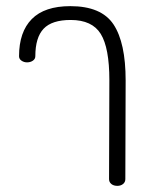

<svg xmlns="http://www.w3.org/2000/svg" viewBox="-20 -605 533 625"><path d="M335 -22 336 -344Q336 -449 308 -494.5Q280 -540 210 -540Q149 -540 122 -511.5Q95 -483 95 -422Q95 -413 87 -407.5Q79 -402 68 -402Q58 -402 50 -407.5Q42 -413 42 -422Q42 -501 83.5 -543Q125 -585 209 -585Q310 -585 349.5 -525.5Q389 -466 389 -343L388 -22Q388 -12 380.5 -6Q373 0 362 0Q350 0 342.5 -6Q335 -12 335 -22Z"/></svg>

Font: Mali Light
Style: Regular
Weight: 300
Designer: Kitiyaporn Chalermlarp | Katatrad Aksorn Co.,Ltd.
Foundry: Cadson Demak Co.,Ltd.
Version: Version 1.000; ttfautohint (v1.6)